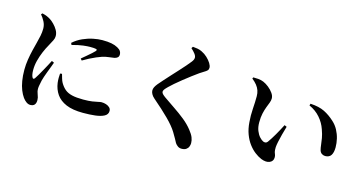

<svg xmlns="http://www.w3.org/2000/svg" viewBox="-89 -1217 3177 1685"><g transform="rotate(15 1500.0 -374.0)"><path d="M241 43.8Q222.7 43.8 205 31.3Q187.4 18.7 172.8 -1.1Q154.5 -26.7 140.8 -61.3Q127 -96 119.4 -140.8Q111.7 -185.6 111.7 -241.5Q111.7 -287.8 119.2 -335.2Q126.8 -382.6 137.2 -425.1Q147.6 -467.5 155.6 -497.5Q165.3 -534.3 171.9 -566.1Q178.4 -597.9 178.7 -631.4Q178.9 -665.6 162.7 -696.4Q146.5 -727.2 127.2 -748.9L137.5 -760Q161.6 -754.4 179.7 -746.8Q197.9 -739.2 215.9 -727.3Q231.5 -717.1 251.5 -696.9Q271.6 -676.6 286.5 -650.8Q301.4 -625 301.4 -597.3Q301.4 -576.4 291.1 -556.9Q280.9 -537.4 262.6 -503Q243.9 -470.5 226.7 -430Q209.6 -389.6 198.3 -346Q187.1 -302.5 187.1 -260.4Q187.1 -237 190.1 -221.3Q193 -205.6 197.5 -196.8Q208.3 -173.7 222.9 -196.1Q232.4 -209.8 245.5 -232.5Q258.6 -255.1 273.3 -281.6Q287.9 -308.1 301.8 -333.5Q315.6 -358.9 325.1 -377.9L346.9 -368.1Q339.6 -347.6 330.2 -322.6Q320.8 -297.6 311 -272.4Q301.3 -247.2 294.1 -225.5Q286.9 -203.9 283.4 -189.9Q277.1 -160.4 273.8 -142.5Q270.5 -124.7 270.5 -112.8Q270.5 -86.3 281.1 -61.1Q291.7 -36 291.7 -12.7Q291.7 43.8 241 43.8ZM706 -8.6Q611.6 -8.6 552.3 -33.9Q493 -59.2 462.3 -103.8Q431.7 -148.4 423.9 -205.9Q421.1 -228.9 421.3 -250.6Q421.5 -272.3 423.2 -289.9L440.4 -292Q445.4 -274.4 451.5 -253.4Q457.5 -232.4 466.1 -216.8Q485.7 -182.9 510.8 -161.9Q536 -140.9 575.5 -131.5Q615.1 -122 676.8 -122Q727.4 -122 759.8 -126.9Q792.2 -131.8 811.2 -136.5Q830.2 -141.2 840.3 -141.2Q862 -141.2 881.8 -134.8Q901.6 -128.5 914.8 -115.9Q927.9 -103.4 927.9 -84.5Q927.9 -53.1 897.4 -36.7Q866.9 -20.3 816.8 -14.4Q766.8 -8.6 706 -8.6ZM564.1 -464.4Q586.4 -483 608.7 -501.7Q631.1 -520.4 648.8 -536.5Q666.6 -552.5 674.6 -561.5Q680.2 -568.3 680.6 -573.2Q681.1 -578.2 667.4 -581.1Q653.6 -584.1 616.5 -584.1Q594.2 -584.1 555.9 -579.7Q517.7 -575.2 454.7 -558.3L447.6 -575.4Q486.4 -609.9 532.1 -630.2Q577.8 -650.6 623.5 -660Q669.1 -669.4 706.1 -669.4Q756.9 -669.4 789.7 -663Q822.5 -656.7 848 -642.6Q871.2 -629.8 879.2 -615.6Q887.1 -601.4 887.1 -588.3Q887.1 -569.5 877.1 -560.1Q867.2 -550.7 848.8 -546.5Q826.2 -542.6 799.5 -539.7Q772.8 -536.8 742.5 -528Q720 -520.6 691.6 -508.4Q663.2 -496.1 633.6 -481Q603.9 -465.9 577 -449.5Z M1622.9 71.6Q1603 71.6 1588.1 60.9Q1573.2 50.1 1564.1 36.3Q1554.9 20.1 1544.7 0.3Q1534.4 -19.5 1514.2 -51.9Q1485.2 -99.2 1426.4 -158Q1367.6 -216.8 1279.9 -291.9Q1261.7 -307.4 1252.6 -324.8Q1243.6 -342.1 1243.6 -356.2Q1243.6 -371.8 1250.7 -386.6Q1257.9 -401.5 1273 -420.2Q1289.4 -439.4 1314.3 -467.5Q1339.2 -495.5 1368.1 -527Q1397 -558.4 1425 -589Q1453 -619.6 1475.4 -645.3Q1497.7 -670.9 1509 -685.7Q1520.8 -700.2 1525.5 -710.2Q1530.1 -720.2 1530.1 -730.4Q1530.1 -746.5 1515.6 -765.2Q1501.1 -784 1479.2 -803.8L1488.6 -818.7Q1511.6 -816.8 1533.1 -813.1Q1554.6 -809.3 1572.7 -799.8Q1601.7 -786 1625.1 -763.9Q1648.4 -741.8 1662.7 -718.8Q1676.9 -695.8 1676.9 -677.8Q1676.9 -662.5 1667.5 -652.7Q1658 -642.9 1641.3 -633.6Q1624.6 -624.2 1602.8 -609Q1575.9 -590.2 1542 -564.4Q1508.1 -538.6 1474.4 -511.7Q1440.6 -484.7 1412.7 -460.7Q1384.8 -436.6 1369 -420.6Q1349.2 -401.3 1341.3 -390.1Q1333.3 -378.8 1333.3 -369.4Q1333.3 -358.6 1343.5 -348.3Q1353.7 -337.9 1369.2 -326.8Q1417.1 -293.1 1467.8 -259.1Q1518.5 -225.1 1565 -187.9Q1611.6 -150.7 1645.4 -107.7Q1671.7 -74.9 1682.1 -49Q1692.5 -23 1692.5 2.8Q1692.5 18.5 1686 34.6Q1679.6 50.7 1664.3 61.2Q1648.9 71.6 1622.9 71.6Z M2322.8 -22.6Q2292.3 -35.6 2261.8 -59.1Q2231.3 -82.6 2205 -117.7Q2178.6 -152.8 2160.8 -200.3Q2142.9 -247.7 2138.5 -307.7Q2133.4 -367 2137.7 -429.5Q2142.1 -491.9 2142.1 -543.5Q2142.1 -572.7 2133.8 -596.4Q2125.6 -620.1 2108.4 -641.7Q2091.1 -663.4 2064.5 -684.5L2069.7 -696.4Q2089.6 -696.8 2115.9 -694.6Q2142.3 -692.5 2164.2 -683.1Q2189.4 -672.4 2214.9 -652Q2240.3 -631.5 2257.5 -607.1Q2274.6 -582.8 2274.6 -559.2Q2274.6 -541 2266.6 -520.1Q2258.6 -499.2 2248.3 -472.8Q2238.1 -446.3 2230.1 -411.2Q2222.1 -376.1 2222.1 -328.7Q2222.1 -285.4 2234.8 -253.6Q2247.6 -221.7 2265.9 -202Q2284.2 -182.3 2299.9 -175.1Q2310.9 -170.6 2321.1 -172.1Q2331.3 -173.6 2339.5 -184.3Q2364.7 -219.3 2391.5 -265.8Q2418.3 -312.3 2443.8 -362.4L2464.8 -353.1Q2453.5 -315.1 2443.1 -276.1Q2432.6 -237 2426.2 -205.3Q2419.8 -173.7 2418.7 -155.7Q2417.8 -125.8 2421.6 -112.4Q2425.5 -98.9 2429.3 -90.5Q2433.2 -82 2433.2 -65.7Q2433.2 -31.8 2401.8 -17.8Q2370.4 -3.9 2322.8 -22.6ZM2857.4 -192.8Q2841.5 -192.8 2827 -201.8Q2812.5 -210.8 2806.1 -231.1Q2800.4 -252.4 2797.7 -278.7Q2795 -305 2789.3 -338Q2783.6 -371.1 2768.4 -412.9Q2749.6 -468.2 2709.7 -513.8Q2669.9 -559.4 2610 -586.3L2614.9 -603.1Q2693.8 -598.8 2744.2 -573.6Q2794.6 -548.5 2838.5 -507.5Q2869.4 -479.7 2888.8 -443.3Q2908.2 -406.9 2917.4 -367.6Q2926.7 -328.3 2926.7 -289.7Q2926.7 -242.9 2910.2 -217.8Q2893.7 -192.8 2857.4 -192.8Z"/></g></svg>

Font: Noto Serif KR ExtraLight
Style: Regular
Weight: 200
Designer: Ryoko NISHIZUKA 西塚涼子 (kana & ideographs); Frank Grießhammer (Latin, Greek & Cyrillic); Wenlong ZHANG 张文龙 (bopomofo); San
Foundry: Adobe
Version: Version 2.002-H1;hotconv 1.1.0;makeotfexe 2.6.0